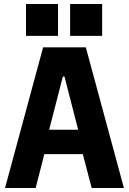

<svg xmlns="http://www.w3.org/2000/svg" viewBox="-20 -933 640 953"><path d="M435 0 391 -168H200L157 0H5L194 -698H406L595 0ZM300 -553H292L224 -289H368ZM487 -913V-755H328V-913ZM268 -913V-755H109V-913Z"/></svg>

Font: iA Writer Mono V
Style: Regular
Weight: 400
Designer: Mike Abbink, Paul van der Laan, Pieter van Rosmalen
Foundry: Bold Monday
Version: Version 2.000